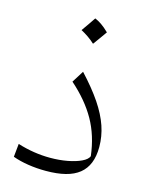

<svg xmlns="http://www.w3.org/2000/svg" viewBox="-112 -808 701 886"><g transform="rotate(15 238.5 -364.5)"><path d="M403.3 -165Q403.3 -215.8 386.7 -264.6Q370.1 -313.5 334.5 -366.5Q298.8 -419.4 241.2 -481.4L205.6 -424.8Q281.7 -357.9 323.5 -283.9Q365.2 -210 376.5 -114.3Q370.1 -98.1 344 -85.7Q317.9 -73.2 279.3 -65.9Q240.7 -58.6 196.3 -58.6Q157.7 -58.6 118.7 -64.7Q79.6 -70.8 40.5 -83L34.2 -20Q67.4 -7.8 108.2 -1.5Q148.9 4.9 192.9 4.9Q246.6 4.9 286.1 -5.1Q325.7 -15.1 351.6 -35.9Q377.4 -56.6 390.4 -88.9Q403.3 -121.1 403.3 -165ZM231.9 -733.9Q219.7 -715.8 208.3 -699.2Q196.8 -682.6 184.6 -665.5Q202.1 -656.2 219.5 -644.3Q236.8 -632.3 252 -618.2Q264.6 -635.3 276.6 -652.1Q288.6 -668.9 300.3 -685.5Q280.3 -705.1 263.4 -716.6Q246.6 -728 231.9 -733.9Z"/></g></svg>

Font: Pinar-VF-FD
Style: Regular
Weight: 300
Designer: Amin Abedi
Version: Version 3.0